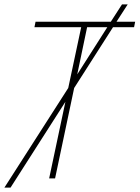

<svg xmlns="http://www.w3.org/2000/svg" viewBox="-61 -813 636 875"><path d="M-41 42 250 -412 309 -689H96L101 -714H444L495 -793H521L470 -714H555L550 -689H454L277 -412L190 0H163L237 -349L-13 42ZM336 -689 291 -474 428 -689Z"/></svg>

Font: Noto Sans Disp Thin
Style: Italic
Weight: 100
Italic angle: -12°
Designer: Monotype Design Team
Foundry: Monotype Imaging Inc.
Version: Version 2.000;GOOG;noto-source:20170915:90ef993387c0